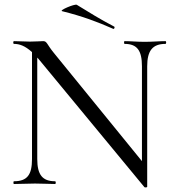

<svg xmlns="http://www.w3.org/2000/svg" viewBox="-20 -805 767 840"><path d="M120 -109C120 -40 99 -12 41 -12C38 -12 38 0 41 0L133 -2C167 -2 195 0 221 0C225 0 225 -12 221 -12C166 -12 143 -40 143 -109V-553C145 -551 149 -547 152 -543L612 14C615 16 624 15 624 12V-515C624 -584 648 -613 704 -613C708 -613 708 -625 704 -625C678 -625 645 -622 613 -622C579 -622 552 -625 525 -625C522 -625 522 -613 525 -613C580 -613 601 -584 601 -515V-100L216 -573C184 -612 186 -625 169 -625C158 -625 136 -623 111 -623L41 -625C37 -625 37 -613 41 -613C65 -613 89 -605 120 -577ZM475 -679C480 -676 484 -687 479 -689C417 -721 367 -753 316 -784C307 -789 236 -759 252 -756C341 -734 407 -709 475 -679Z"/></svg>

Font: Cormorant Garamond
Style: Regular
Weight: 400
Designer: Christian Thalmann (Catharsis Fonts)
Foundry: Catharsis Fonts
Version: Version 4.002;Glyphs 3.4 (3410)